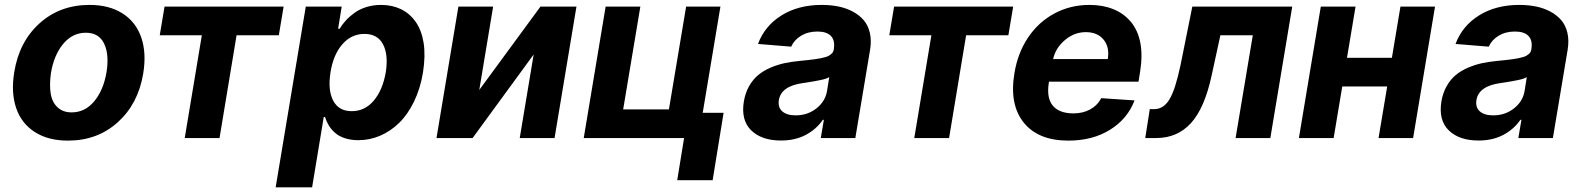

<svg xmlns="http://www.w3.org/2000/svg" viewBox="-20 -573 6569 797"><path d="M262.1 10.7Q180 10.7 124.5 -24.9Q68.9 -60.4 47.1 -124.6Q25.2 -188.9 39.1 -273.1Q59.3 -399.5 144 -476Q228.7 -552.6 351.6 -552.6Q433.6 -552.6 489 -517Q544.4 -481.5 566.4 -417.3Q588.4 -353 574.6 -268.5Q554 -142.4 469.3 -65.9Q384.6 10.7 262.1 10.7ZM277.3 -106.5Q333.1 -106.5 371.4 -152.9Q409.8 -199.2 422.2 -273.8Q433.9 -347.3 412.1 -392.2Q390.3 -437.1 336.3 -437.1Q280.5 -437.1 242 -390.4Q203.5 -343.8 191.4 -269.2Q184.7 -221.6 190.3 -185.4Q196 -149.1 218.6 -127.8Q241.1 -106.5 277.3 -106.5Z M643.1 -426.5 663 -545.5H1157.3L1137.4 -426.5H962L891.3 0H746.8L817.8 -426.5Z M1124.3 204.5 1249.3 -545.5H1398.4L1383.5 -453.8H1389.9Q1401.3 -472.3 1415.8 -488.3Q1430.4 -504.3 1451.3 -519.5Q1472.3 -534.8 1500.7 -543.7Q1529.1 -552.6 1561.8 -552.6Q1607.2 -552.6 1643.8 -535.2Q1680.4 -517.8 1705.3 -482.6Q1730.1 -447.4 1738.5 -394.9Q1746.8 -342.3 1735.8 -272Q1724.8 -205.3 1698.7 -151.5Q1672.6 -97.7 1636.9 -62.9Q1601.2 -28.1 1557.9 -9.6Q1514.6 8.9 1467.7 8.9Q1436.1 8.9 1411 0.5Q1386 -7.8 1370 -22.4Q1354 -36.9 1344.5 -52.9Q1334.9 -68.9 1329.2 -87.4H1323.9L1275.6 204.5ZM1351.9 -272.7Q1340.2 -198.9 1363.1 -155.2Q1386 -111.5 1440 -111.5Q1494.7 -111.5 1531.6 -155.4Q1568.5 -199.2 1581.3 -272.7Q1592.7 -345.5 1570.1 -388.8Q1547.6 -432.2 1492.9 -432.2Q1438.6 -432.2 1401.1 -389.2Q1363.6 -346.2 1351.9 -272.7Z M1969.5 -199.6 2223.4 -545.5H2372.9L2282 0H2137.4L2195.3 -346.9L1941.8 0H1791.9L1882.8 -545.5H2027Z M2970.5 -545.5 2897 -104.8H2983.7L2938.2 175.1H2791.2L2819.6 0H2403.1L2494 -545.5H2638.1L2566.8 -119H2756.7L2828.1 -545.5Z M3221.9 10.3Q3141.3 10.3 3098.2 -32Q3055 -74.2 3067.8 -152.3Q3073.9 -187.9 3089.7 -215.6Q3105.5 -243.3 3127 -261.2Q3148.4 -279.1 3177.6 -291.7Q3206.7 -304.3 3236.2 -310.7Q3265.6 -317.1 3300.8 -320.3Q3322.4 -322.4 3334.3 -323.7Q3346.2 -324.9 3362 -327.1Q3377.8 -329.2 3385.8 -331Q3393.8 -332.7 3404.1 -335.4Q3414.4 -338.1 3419.6 -341.1Q3424.7 -344.1 3430 -348.4Q3435.4 -352.6 3437.9 -357.8Q3440.3 -362.9 3441.4 -369.3V-371.4Q3446.7 -405.2 3429.2 -423.7Q3411.6 -442.1 3373.2 -442.1Q3334.2 -442.1 3305.6 -424.9Q3277 -407.7 3264.2 -379.3L3126.4 -390.6Q3154.5 -465.9 3224.3 -509.2Q3294 -552.6 3391.3 -552.6Q3428.3 -552.6 3460.6 -546Q3492.9 -539.4 3520.1 -524.9Q3547.2 -510.3 3565.3 -489.2Q3583.5 -468 3590.7 -437Q3598 -405.9 3592 -367.9L3530.5 0H3387.1L3399.9 -75.6H3395.6Q3368.3 -35.9 3324.2 -12.8Q3280.2 10.3 3221.9 10.3ZM3282.7 -94.1Q3332 -94.1 3368.8 -122.9Q3405.5 -151.6 3413 -195L3422.2 -252.8Q3416.5 -249.3 3407.7 -246.3Q3398.8 -243.3 3384.2 -240.4Q3369.7 -237.6 3361.9 -236Q3354 -234.4 3335 -231.5Q3316.1 -228.7 3313.9 -228.3Q3222.3 -215.9 3213.1 -157.3Q3208.5 -127.1 3227.5 -110.6Q3246.4 -94.1 3282.7 -94.1Z M3671.5 -426.5 3691.4 -545.5H4185.7L4165.8 -426.5H3990.4L3919.7 0H3775.2L3846.2 -426.5Z M4414.8 10.7Q4289.1 10.7 4229 -64.8Q4169 -140.3 4191.1 -270.2Q4204.9 -353.7 4248 -417.8Q4291.2 -481.9 4357.2 -517.2Q4423.3 -552.6 4502.5 -552.6Q4557.2 -552.6 4600.5 -535.3Q4643.8 -518.1 4673.3 -483.5Q4702.8 -448.9 4713.2 -397Q4723.7 -345.2 4712.7 -275.6L4706 -234H4334.5L4333.8 -230.1Q4323.5 -166.5 4350.3 -134.4Q4377.1 -102.3 4436.1 -102.3Q4474.4 -102.3 4504.6 -118.4Q4534.8 -134.6 4551.5 -165.5L4689.6 -156.2Q4660.2 -79.2 4587.7 -34.3Q4515.3 10.7 4414.8 10.7ZM4351.6 -327.8H4578.5Q4586.6 -376.8 4561.3 -408.2Q4535.9 -439.6 4487.2 -439.6Q4439.3 -439.6 4400.4 -406.6Q4361.5 -373.6 4351.6 -327.8Z M4734 0 4752.8 -120H4771Q4810 -120 4834.5 -160.5Q4859 -201 4880.7 -304L4929.3 -545.5H5344.1L5253.2 0H5109L5180.4 -426.5H5045.8L5009.6 -259.9Q4980.5 -124.6 4924 -62.3Q4867.5 0 4779.5 0Z M5606.9 -545.5 5571.4 -333.1H5757.8L5793.3 -545.5H5936.8L5845.9 0H5702.4L5738.3 -214.1H5551.8L5516 0H5371.8L5462.7 -545.5Z M6117.5 10.3Q6036.9 10.3 5993.8 -32Q5950.6 -74.2 5963.4 -152.3Q5969.5 -187.9 5985.3 -215.6Q6001.1 -243.3 6022.5 -261.2Q6044 -279.1 6073.2 -291.7Q6102.3 -304.3 6131.7 -310.7Q6161.2 -317.1 6196.4 -320.3Q6218 -322.4 6229.9 -323.7Q6241.8 -324.9 6257.6 -327.1Q6273.4 -329.2 6281.4 -331Q6289.4 -332.7 6299.7 -335.4Q6310 -338.1 6315.2 -341.1Q6320.3 -344.1 6325.6 -348.4Q6331 -352.6 6333.5 -357.8Q6335.9 -362.9 6337 -369.3V-371.4Q6342.3 -405.2 6324.8 -423.7Q6307.2 -442.1 6268.8 -442.1Q6229.8 -442.1 6201.2 -424.9Q6172.6 -407.7 6159.8 -379.3L6022 -390.6Q6050.1 -465.9 6119.9 -509.2Q6189.6 -552.6 6286.9 -552.6Q6323.9 -552.6 6356.2 -546Q6388.5 -539.4 6415.7 -524.9Q6442.8 -510.3 6460.9 -489.2Q6479 -468 6486.3 -437Q6493.6 -405.9 6487.6 -367.9L6426.1 0H6282.7L6295.5 -75.6H6291.2Q6263.8 -35.9 6219.8 -12.8Q6175.8 10.3 6117.5 10.3ZM6178.3 -94.1Q6227.6 -94.1 6264.4 -122.9Q6301.1 -151.6 6308.6 -195L6317.8 -252.8Q6312.1 -249.3 6303.3 -246.3Q6294.4 -243.3 6279.8 -240.4Q6265.3 -237.6 6257.5 -236Q6249.6 -234.4 6230.6 -231.5Q6211.6 -228.7 6209.5 -228.3Q6117.9 -215.9 6108.7 -157.3Q6104 -127.1 6123 -110.6Q6142 -94.1 6178.3 -94.1Z"/></svg>

Font: Karasuma Gothic
Style: Bold Italic
Weight: 700
Italic angle: 9.39998°
Designer: Rasmus Andersson / Ryoko Nishizuka
Foundry: Genbu
Version: Version 1.00